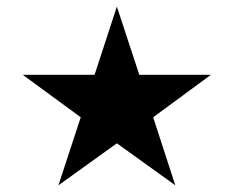

<svg xmlns="http://www.w3.org/2000/svg" viewBox="-20 -698 701 576"><path d="M48.3 -473.6 222.2 -346.2 155.3 -142.1 330.6 -268.1 505.9 -142.1 439.5 -346.2 612.8 -473.6H397.9L330.6 -678.2L263.7 -473.6Z"/></svg>

Font: Vazirmatn Black
Style: Regular
Weight: 900
Designer: Saber Rastikerdar
Foundry: Saber Rastikerdar
Version: Version 33.003